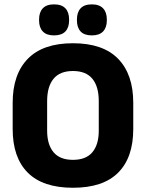

<svg xmlns="http://www.w3.org/2000/svg" viewBox="-20 -853 675 888"><path d="M317.4 15.4Q178.2 15.4 108.4 -54.5Q38.6 -124.4 38.6 -256.1V-377.5Q38.6 -509.4 108.7 -581.2Q178.8 -653 317.4 -653Q456 -653 526.2 -581.2Q596.3 -509.4 596.3 -377.5V-256.1Q596.3 -124.4 526.5 -54.5Q456.7 15.4 317.4 15.4ZM317.4 -113.7Q377.8 -113.7 407.3 -149Q436.8 -184.3 436.8 -248.6V-385.3Q436.8 -452.6 407.3 -488.6Q377.8 -524.6 317.4 -524.6Q257.1 -524.6 227.6 -488.6Q198 -452.6 198 -385.3V-248.6Q198 -184.3 227.6 -149Q257.1 -113.7 317.4 -113.7ZM229.7 -689.3Q195.1 -689.3 177.9 -707.6Q160.7 -725.9 160.7 -758.9V-762.7Q160.7 -796.1 177.9 -814.4Q195.1 -832.8 229.7 -832.8Q265.3 -832.8 282.5 -814.4Q299.6 -796.1 299.6 -762.7V-758.9Q299.6 -725.9 282.5 -707.6Q265.3 -689.3 229.7 -689.3ZM404.8 -689.3Q369.7 -689.3 352.7 -707.6Q335.8 -725.9 335.8 -758.9V-762.7Q335.8 -796.1 352.7 -814.4Q369.7 -832.8 404.8 -832.8Q439.5 -832.8 456.8 -814.4Q474.1 -796.1 474.1 -762.7V-758.9Q474.1 -725.9 456.8 -707.6Q439.5 -689.3 404.8 -689.3Z"/></svg>

Font: Anek Tamil Medium
Style: Regular
Weight: 500
Designer: Aadarsh Rajan (Tamil), Yesha Goshar (Latin)
Foundry: Ek Type
Version: Version 1.003